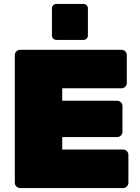

<svg xmlns="http://www.w3.org/2000/svg" viewBox="-20 -952 707 972"><path d="M82 0Q71 0 63 -8Q55 -16 55 -27V-673Q55 -684 63 -692Q71 -700 82 -700H595Q606 -700 614 -692Q622 -684 622 -673V-532Q622 -521 614 -513Q606 -505 595 -505H295V-442H573Q584 -442 592 -434Q600 -426 600 -415V-285Q600 -274 592 -266Q584 -258 573 -258H295V-195H603Q614 -195 622 -187Q630 -179 630 -168V-27Q630 -16 622 -8Q614 0 603 0ZM266 -750Q256 -750 249.5 -756.5Q243 -763 243 -773V-909Q243 -919 249.5 -925.5Q256 -932 266 -932H402Q412 -932 418.5 -925.5Q425 -919 425 -909V-773Q425 -763 418.5 -756.5Q412 -750 402 -750Z"/></svg>

Font: Rubik Black
Style: Regular
Weight: 900
Designer: Hubert and Fischer
Foundry: Hubert and Fischer
Version: Version 2.300;gftools[0.9.30]